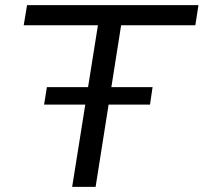

<svg xmlns="http://www.w3.org/2000/svg" viewBox="-20 -725 790 745"><path d="M260 0 360 -627H72L85 -705H750L738 -627H450L351 0ZM151 -319 162 -387H572L562 -319Z"/></svg>

Font: Nunito Sans 10pt SemiExpanded
Style: Italic
Weight: 400
Width: 6
Italic angle: -9°
Designer: Vernon Adams
Foundry: Vernon Adams
Version: Version 3.101;gftools[0.9.27]